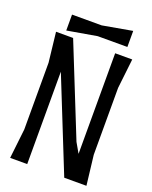

<svg xmlns="http://www.w3.org/2000/svg" viewBox="-185 -1137 977 1236"><g transform="rotate(20 303.5 -519.0)"><path d="M507 -1039 304 -1003H101V-894L304 -929H507ZM447 -864V-175L408 -243L159 -864H42L65 -660V-203L42 0H159V-633L413 1H565L541 -203V-661L564 -864Z"/></g></svg>

Font: BackOut Medium
Style: Regular
Weight: 500
Designer: Frank Adebiaye
Foundry: Velvetyne Type Foundry
Version: Version 2.000;hotconv 1.0.109;makeotfexe 2.5.65596